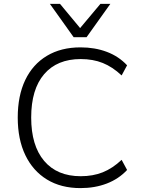

<svg xmlns="http://www.w3.org/2000/svg" viewBox="-20 -956 726 985"><path d="M393 9Q293 9 221 -35Q149 -79 110 -160Q71 -241 71 -353Q71 -465 109.5 -545.5Q148 -626 220.5 -669.5Q293 -713 393 -713Q467 -713 528 -690Q589 -667 632 -621L604 -569Q557 -613 507 -633Q457 -653 394 -653Q273 -653 206.5 -575.5Q140 -498 140 -353Q140 -209 206.5 -130.5Q273 -52 394 -52Q457 -52 507 -72Q557 -92 604 -136L632 -84Q589 -38 528 -14.5Q467 9 393 9ZM358 -765 236 -936H288L391 -812L495 -936H546L424 -765Z"/></svg>

Font: Nunito Sans 10pt Light
Style: Regular
Weight: 300
Designer: Vernon Adams
Foundry: Vernon Adams
Version: Version 3.101;gftools[0.9.27]